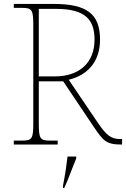

<svg xmlns="http://www.w3.org/2000/svg" viewBox="-20 -734 640 975"><path d="M50 0H273V-20H233C183 -20 177 -31 177 -108V-321H301L456 -90C503 -21 518 0 596 0H600V-28H589C546 -28 521 -46 480 -106L329 -329C420 -351 488 -416 488 -533C488 -664 420 -714 253 -714H50V-694H93C143 -694 149 -683 149 -606V-108C149 -31 143 -20 93 -20H50ZM259 -346H177V-689H264C417 -689 460 -631 460 -532C460 -415 382 -346 259 -346ZM300 208V221H306C325 182 349 113 367 71V61H323C318 105 310 158 300 208Z"/></svg>

Font: Noto Serif Sinhala Thin
Style: Regular
Weight: 100
Designer: Jelle Bosma - Monotype Design Team
Foundry: Monotype Imaging Inc.
Version: Version 2.007